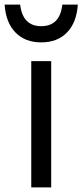

<svg xmlns="http://www.w3.org/2000/svg" viewBox="-55 -809 356 829"><path d="M80 -545H166V0H80ZM123 -626Q53 -626 11.5 -669Q-30 -712 -35 -789H32Q43 -696 123 -696Q204 -696 214 -789H281Q276 -712 234.5 -669Q193 -626 123 -626Z"/></svg>

Font: Application
Style: Regular
Weight: 400
Designer: Wei Huang
Foundry: Wei Huang
Version: Version 0.012